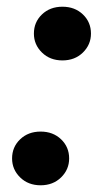

<svg xmlns="http://www.w3.org/2000/svg" viewBox="-20 -544 309 572"><path d="M101 8Q64 8 40 -15.5Q16 -39 16 -72Q16 -106 40 -129Q64 -152 101 -152Q138 -152 162 -129Q186 -106 186 -72Q186 -39 162 -15.5Q138 8 101 8ZM166 -364Q129 -364 105 -387.5Q81 -411 81 -444Q81 -478 105 -501Q129 -524 166 -524Q203 -524 227 -501Q251 -478 251 -444Q251 -411 227 -387.5Q203 -364 166 -364Z"/></svg>

Font: DM Sans 12pt ExtraBold
Style: Italic
Weight: 800
Italic angle: -10°
Version: Version 4.004;gftools[0.9.30]